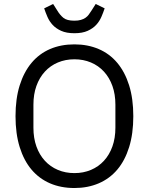

<svg xmlns="http://www.w3.org/2000/svg" viewBox="-20 -933 748 965"><path d="M354 12Q286 12 231.5 -11.5Q177 -35 138.5 -80.5Q100 -126 79 -193.5Q58 -261 58 -349Q58 -437 79 -504Q100 -571 138.5 -617Q177 -663 231.5 -686.5Q286 -710 354 -710Q421 -710 476 -686.5Q531 -663 569.5 -617Q608 -571 629 -504Q650 -437 650 -349Q650 -261 629 -193.5Q608 -126 569.5 -80.5Q531 -35 476 -11.5Q421 12 354 12ZM354 -63Q399 -63 437 -79Q475 -95 502.5 -125Q530 -155 545 -197Q560 -239 560 -291V-407Q560 -459 545 -501Q530 -543 502.5 -573Q475 -603 437 -619Q399 -635 354 -635Q309 -635 271 -619Q233 -603 205.5 -573Q178 -543 163 -501Q148 -459 148 -407V-291Q148 -239 163 -197Q178 -155 205.5 -125Q233 -95 271 -79Q309 -63 354 -63ZM354 -766Q314 -766 287.5 -778Q261 -790 244.5 -808Q228 -826 218.5 -848Q209 -870 202 -891L247 -913L268 -880Q281 -858 298.5 -843.5Q316 -829 354 -829Q373 -829 386.5 -833Q400 -837 409.5 -843.5Q419 -850 426 -859.5Q433 -869 440 -880L461 -913L506 -891Q499 -870 489.5 -848Q480 -826 463.5 -808Q447 -790 420.5 -778Q394 -766 354 -766Z"/></svg>

Font: IBM Plex Sans
Style: Regular
Weight: 400
Designer: Mike Abbink, Paul van der Laan, Pieter van Rosmalen
Foundry: Bold Monday
Version: Version 3.005